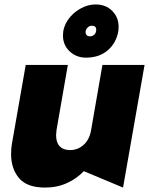

<svg xmlns="http://www.w3.org/2000/svg" viewBox="-20 -834 672 866"><path d="M30 -139Q30 -73 66 -30.5Q102 12 183 12Q238 12 282.5 -8.5Q327 -29 358 -62L535 12L632 -541H442L391 -248Q384 -205 357.5 -181Q331 -157 296 -157Q266 -157 249.5 -174Q233 -191 233 -224Q233 -230 235 -248L286 -541H96L34 -187Q30 -166 30 -139ZM514 -695Q515 -701 515 -713Q515 -756 486 -785Q457 -814 411 -814Q376 -814 341.5 -794.5Q307 -775 285.5 -743Q264 -711 264 -674Q264 -631 294 -602.5Q324 -574 368 -574Q428 -574 466.5 -607.5Q505 -641 514 -695ZM414 -700Q414 -687 406 -678.5Q398 -670 385 -670Q377 -670 371.5 -675Q366 -680 366 -689Q366 -700 374.5 -709Q383 -718 394 -718Q414 -718 414 -700Z"/></svg>

Font: Geom Black
Style: Bold Italic
Weight: 900
Italic angle: -10°
Version: Version 1.102